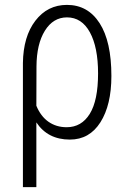

<svg xmlns="http://www.w3.org/2000/svg" viewBox="-20 -558 529 781"><path d="M252.4 -538.1Q337.4 -538.1 385.3 -463.6Q433.1 -389.2 433.1 -249Q433.1 -130.9 388.4 -60.5Q343.8 9.8 264.2 9.8Q174.3 9.8 127.9 -60.1V203.1H73.2V-301.8Q74.7 -409.7 124 -473.9Q173.3 -538.1 252.4 -538.1ZM127.9 -127.9Q145.5 -85 177.2 -62.7Q209 -40.5 251 -40.5Q311.5 -40.5 345.2 -95Q378.9 -149.4 378.9 -259.3Q378.9 -365.7 345.7 -426.5Q312.5 -487.3 252.4 -487.3Q196.3 -487.3 162.6 -433.1Q128.9 -378.9 128.4 -287.6Z"/></svg>

Font: Roboto Condensed Light
Style: Regular
Weight: 300
Designer: Google
Version: Version 2.134; 2016